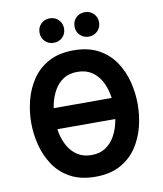

<svg xmlns="http://www.w3.org/2000/svg" viewBox="-98 -992 918 1083"><g transform="rotate(-10 361.0 -450.5)"><path d="M114.5 -289.5V-410H608.5V-289.5ZM361.5 12Q277.5 12 219 -19.8Q160.5 -51.5 124.8 -104.2Q89 -157 72.5 -221Q56 -285 56 -350Q56 -415 72.5 -479Q89 -543 124.8 -595.8Q160.5 -648.5 219 -680.2Q277.5 -712 361.5 -712Q445.5 -712 503.8 -680.2Q562 -648.5 597.8 -595.8Q633.5 -543 649.8 -479Q666 -415 666 -350Q666 -285 649.8 -221Q633.5 -157 597.8 -104.2Q562 -51.5 503.8 -19.8Q445.5 12 361.5 12ZM361.5 -112.5Q408.5 -112.5 441.2 -134.5Q474 -156.5 494 -192Q514 -227.5 523 -269.2Q532 -311 532 -350Q532 -392 523.2 -434.2Q514.5 -476.5 494.8 -511.2Q475 -546 442.2 -567.2Q409.5 -588.5 361.5 -588.5Q313 -588.5 280.2 -566.5Q247.5 -544.5 227.8 -508.8Q208 -473 199.2 -431.2Q190.5 -389.5 190.5 -350Q190.5 -308.5 199.2 -266.5Q208 -224.5 228.2 -189.5Q248.5 -154.5 281.2 -133.5Q314 -112.5 361.5 -112.5ZM461.5 -773Q431 -773 411 -793Q391 -813 391 -843Q391 -873 411 -893Q431 -913 461.5 -913Q491 -913 511.2 -893Q531.5 -873 531.5 -843Q531.5 -813 511.2 -793Q491 -773 461.5 -773ZM260.5 -773Q230.5 -773 210.5 -793Q190.5 -813 190.5 -843Q190.5 -873 210.5 -893Q230.5 -913 260.5 -913Q290.5 -913 310.8 -893Q331 -873 331 -843Q331 -813 310.8 -793Q290.5 -773 260.5 -773Z"/></g></svg>

Font: Undotted
Style: Bold
Weight: 700
Designer: Delve Withrington, Dave Bailey, Thomas Jockin
Foundry: Delve Fonts LLC
Version: Version 4.000